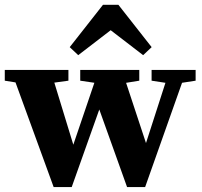

<svg xmlns="http://www.w3.org/2000/svg" viewBox="-27 -773 837 795"><path d="M195.2 1.7H269.9L394.1 -347.7H374.1L499.2 1.7H573.9L745.6 -483.4H675.2L568.4 -152.4L587 -151.9L477.5 -483.4H381.8L267.3 -146.6L285.1 -145.9L181.9 -483.4H18.4L195.2 1.7ZM-7.2 -438.9 90.1 -423.3H142.5L256.3 -438.9V-483.4H-7.2V-438.9ZM305.2 -438.9 410.9 -423.3H453.2L549.7 -438.9V-483.4H305.2V-438.9ZM600.7 -438.9 683.6 -426.2H700.8L783 -438.9V-483.4H600.7V-438.9ZM565.7 -544.6 600.9 -577.8 463.2 -753.1H399.4L261.7 -577.8L296.9 -544.6L479.1 -684.6H383.5L565.7 -544.6Z"/></svg>

Font: Source Serif Variable
Style: Regular
Weight: 389
Designer: Frank Grießhammer
Foundry: Adobe Systems Incorporated
Version: Version 3.001;hotconv 1.0.111;makeotfexe 2.5.65597